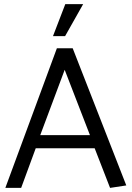

<svg xmlns="http://www.w3.org/2000/svg" viewBox="-20 -915 641 935"><path d="M298 -895H385L297 -739H238ZM295 -575 176 -257H418ZM334 -680 595 -12 516 0 441 -193H154L83 0H6L257 -680Z"/></svg>

Font: Palanquin
Style: Regular
Weight: 400
Designer: Pria Ravichandran
Version: Version 1.0.4